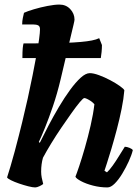

<svg xmlns="http://www.w3.org/2000/svg" viewBox="-20 -820 602 840"><path d="M78 -566Q78 -595 79.5 -609.5Q81 -624 83 -630Q138 -630 184 -630.5Q230 -631 267.5 -632.5Q305 -634 333.5 -636.5Q362 -639 382 -643Q402 -647 414 -653L426 -623Q426 -608 424.5 -593Q423 -578 421 -566ZM134 0Q123 0 103.5 -5Q84 -10 63.5 -17Q43 -24 28 -31.5Q13 -39 11 -44Q17 -62 26 -92.5Q35 -123 44.5 -158Q54 -193 62.5 -227Q71 -261 77 -285Q90 -338 101.5 -390Q113 -442 122.5 -490Q132 -538 139.5 -578.5Q147 -619 151 -648.5Q155 -678 155 -692Q155 -705 147 -709Q139 -713 125 -713H77Q77 -728 80 -742Q83 -756 85 -764Q100 -771 128.5 -779.5Q157 -788 188 -794Q219 -800 240 -800Q269 -800 287.5 -780Q306 -760 306 -734Q306 -730 302 -713Q298 -696 291 -667L245 -472Q230 -409 211.5 -355Q193 -301 177 -261.5Q161 -222 150 -199L154 -195Q171 -230 192.5 -271Q214 -312 238 -352.5Q262 -393 286.5 -426.5Q311 -460 333 -480Q355 -500 373 -500Q389 -500 413.5 -491Q438 -482 462.5 -469Q487 -456 504.5 -443.5Q522 -431 524 -425Q521 -388 512 -343.5Q503 -299 491 -253.5Q479 -208 467.5 -169.5Q456 -131 447.5 -105Q439 -79 437 -73L448 -66Q459 -76 473 -95.5Q487 -115 501 -138Q515 -161 526 -178Q535 -178 547 -173Q559 -168 561 -163Q556 -142 543.5 -114.5Q531 -87 515 -60.5Q499 -34 482 -17Q465 0 450 0Q418 0 387 -8Q356 -16 334.5 -27.5Q313 -39 310 -47Q315 -59 326.5 -93Q338 -127 351.5 -174Q365 -221 376.5 -271Q388 -321 393 -364Q386 -372 377 -378Q368 -384 360.5 -387.5Q353 -391 349 -391Q344 -391 329 -373Q314 -355 293 -325.5Q272 -296 248.5 -261.5Q225 -227 204 -192.5Q183 -158 168 -130Q164 -116 162 -101Q160 -86 160 -69Q160 -56 162.5 -43Q165 -30 169 -15Q163 -10 152 -5Q141 0 134 0Z"/></svg>

Font: Texturina Medium 12pt Black
Style: Italic
Weight: 900
Italic angle: -11°
Version: Version 1.002